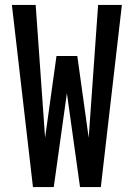

<svg xmlns="http://www.w3.org/2000/svg" viewBox="-20 -755 540 775"><path d="M113 0 28 -735H124L162 -199L208 -529H292L338 -199L376 -735H472L387 0H303L250 -379L197 0Z"/></svg>

Font: Iosevka Semibold
Style: Regular
Weight: 600
Monospace: yes
Designer: Belleve Invis
Foundry: Belleve Invis
Version: Version 33.2.3; ttfautohint (v1.8.4)